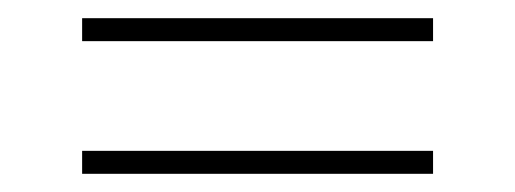

<svg xmlns="http://www.w3.org/2000/svg" viewBox="-20 -417 561 209"><path d="M69.4 -372.2V-397.2H451.4V-372.2ZM69.4 -227.8V-252.8H451.4V-227.8Z"/></svg>

Font: Afacad Flux Thin
Style: Regular
Weight: 250
Designer: Kristian Moeller
Foundry: Dicotype
Version: Version 1.100